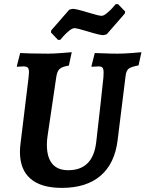

<svg xmlns="http://www.w3.org/2000/svg" viewBox="-20 -902 708 934"><path d="M208 -198Q208 -137 234 -105.5Q260 -74 312 -74Q432 -74 448 -210Q457 -287 468 -386Q479 -485 483 -525Q484 -535 484 -549Q484 -567 478.5 -573Q473 -579 459 -579Q450 -579 440 -578Q430 -577 426 -577L425 -581L441 -644Q453 -644 486 -642.5Q519 -641 552 -641Q583 -641 620 -644Q657 -647 668 -648L654 -584Q617 -577 605.5 -567.5Q594 -558 591 -533L552 -219Q538 -106 469 -47Q400 12 281 12Q180 12 128.5 -32.5Q77 -77 77 -163Q77 -183 80 -205L119 -525Q121 -545 121 -551Q121 -567 115 -573Q109 -579 94 -579Q85 -579 75.5 -578Q66 -577 63 -577L62 -581L78 -644Q92 -643 131 -642Q170 -641 214 -641Q239 -641 278 -644Q317 -647 329 -648L315 -583Q283 -578 270.5 -567Q258 -556 254 -529L211 -238Q208 -217 208 -198ZM228 -744 229 -754 317 -855 333 -859Q351 -859 409 -841Q461 -825 474 -825Q484 -825 499.5 -837.5Q515 -850 527.5 -864Q540 -878 543 -882H554L589 -846L587 -836L499 -735L483 -731Q465 -731 407 -749Q355 -765 342 -765Q332 -765 316.5 -752.5Q301 -740 288.5 -726Q276 -712 273 -708H262Z"/></svg>

Font: Alegreya
Style: Bold Italic
Weight: 700
Italic angle: -7°
Designer: Juan Pablo del Peral
Foundry: Huerta Tipografica
Version: Version 2.007; ttfautohint (v1.6)